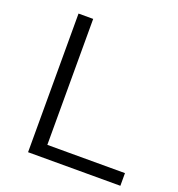

<svg xmlns="http://www.w3.org/2000/svg" viewBox="-128 -805 844 911"><g transform="rotate(20 294.5 -350.0)"><path d="M114 0H580V-64H188V-700H114Z"/></g></svg>

Font: Talent
Style: Regular
Weight: 400
Designer: Mike Powis
Version: Version 1.001;hotconv 1.0.109;makeotfexe 2.5.65596